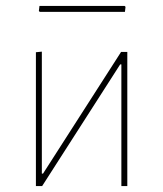

<svg xmlns="http://www.w3.org/2000/svg" viewBox="-20 -627 550 647"><path d="M400 -607 403 -604 401 -587H114L111 -590L113 -607ZM101 0V-451L121 -453V-42H125L388 -452H409V0H389V-410H385L122 0Z"/></svg>

Font: Alegreya Sans SC Thin
Style: Regular
Weight: 100
Designer: Juan Pablo del Peral
Foundry: Huerta Tipografica
Version: Version 2.007